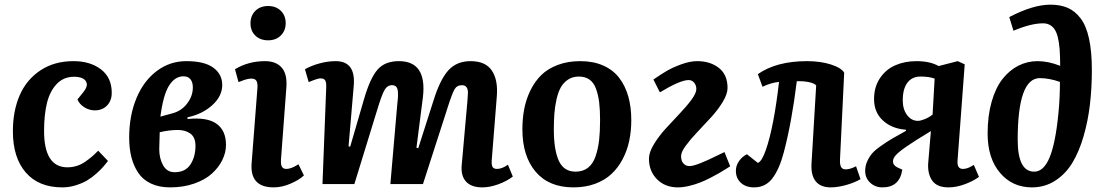

<svg xmlns="http://www.w3.org/2000/svg" viewBox="-20 -789 4721 823"><path d="M294.9 -526.9Q366.7 -526.9 412.8 -491.7Q459 -456.5 459 -391.1Q459 -357.9 439 -336.9Q418.9 -315.9 386.2 -315.9Q362.8 -315.9 341.6 -329.1Q320.3 -342.3 312 -362.8L335 -391.1Q354.5 -414.6 352.1 -429.9Q349.6 -445.3 335 -452.6Q320.3 -460 297.9 -460Q252.9 -460 223.4 -429.2Q193.8 -398.4 181.4 -347.9Q168.9 -297.4 168.9 -228Q168.9 -71.8 269 -71.8Q290 -71.8 309.3 -77.9Q328.6 -84 345.9 -96.2Q363.3 -108.4 374.3 -117.9Q385.3 -127.4 400.9 -143.1L442.9 -99.1Q433.1 -86.4 423.1 -74.7Q413.1 -63 393.8 -45.7Q374.5 -28.3 354.2 -16.1Q334 -3.9 305.4 5.1Q276.9 14.2 247.1 14.2Q145.5 14.2 90.3 -49.8Q35.2 -113.8 35.2 -226.1Q35.2 -313 64.2 -380.1Q93.3 -447.3 152.8 -487.1Q212.4 -526.9 294.9 -526.9Z M778.8 -526.9Q708 -526.9 651.9 -484.6Q595.7 -442.4 564.7 -367.7Q533.7 -293 533.7 -199.2Q533.7 -153.3 543 -116.2Q552.2 -79.1 572 -49.1Q591.8 -19 626.7 -2.4Q661.6 14.2 709.5 14.2Q766.1 14.2 812.7 -2.2Q859.4 -18.6 888.4 -44.9Q917.5 -71.3 933.1 -103.3Q948.7 -135.3 948.7 -168Q948.7 -229.5 908.2 -258.5Q867.7 -287.6 783.7 -278.8V-286.1Q847.7 -299.8 890.1 -338.4Q932.6 -377 932.6 -424.8Q932.6 -470.7 894.5 -498.8Q856.4 -526.9 778.8 -526.9ZM806.6 -414.1Q806.6 -376.5 781.2 -344Q755.9 -311.5 713.9 -301.8L667.5 -289.1Q679.7 -382.8 704.8 -422.4Q730 -461.9 766.6 -461.9Q786.1 -461.9 796.4 -449.2Q806.6 -436.5 806.6 -414.1ZM664.6 -222.2Q706.5 -231.9 741.7 -231.9Q774.9 -231.9 796.4 -216.1Q817.9 -200.2 817.9 -164.1Q817.9 -116.7 796.1 -83.7Q774.4 -50.8 728.5 -50.8Q695.8 -50.8 679.2 -80.3Q662.6 -109.9 662.6 -149.9Q662.6 -172.4 664.6 -222.2Z M1053.7 -689Q1053.7 -721.7 1074.5 -742.4Q1095.2 -763.2 1129.4 -763.2Q1163.1 -763.2 1183.8 -742.7Q1204.6 -722.2 1204.6 -689.9Q1204.6 -657.7 1183.8 -637Q1163.1 -616.2 1129.4 -616.2Q1095.2 -616.2 1074.5 -636.5Q1053.7 -656.7 1053.7 -689ZM1083.5 -412.1Q1085 -432.1 1079.3 -442.1Q1073.7 -452.1 1057.6 -452.1Q1050.8 -452.1 1042.2 -450.4Q1033.7 -448.7 1029.1 -447Q1024.4 -445.3 1014.6 -441.7Q1004.9 -438 1002.4 -437L987.3 -492.2Q1044.4 -526.9 1115.7 -526.9Q1163.6 -526.9 1187.7 -499Q1211.9 -471.2 1207.5 -414.1L1184.6 -107.9Q1183.6 -93.8 1184.8 -85Q1186 -76.2 1191.4 -70.6Q1196.8 -64.9 1207.5 -64.9Q1229 -64.9 1259.3 -85L1282.7 -37.1Q1264.6 -19 1226.8 -2.4Q1189 14.2 1153.3 14.2Q1050.3 14.2 1058.6 -89.8Z M1683.1 -344.2Q1688.5 -385.7 1684.3 -404.8Q1680.2 -423.8 1660.2 -423.8Q1640.1 -423.8 1628.2 -403.1Q1616.2 -382.3 1596.2 -315.9L1499 0H1362.3L1378.4 -416Q1378.9 -437 1373.5 -445.1Q1368.2 -453.1 1353 -453.1Q1341.8 -453.1 1303.2 -437L1287.1 -492.2Q1313.5 -507.3 1349.1 -517.1Q1384.8 -526.9 1418.9 -526.9Q1506.3 -526.9 1496.1 -418.9L1474.1 -162.1L1481 -160.2L1541 -366.2Q1566.9 -454.6 1598.4 -490.7Q1629.9 -526.9 1689.9 -526.9Q1810.1 -526.9 1793 -374L1765.1 -155.8L1772.9 -153.8L1839.4 -361.8Q1866.7 -448.7 1902.1 -487.8Q1937.5 -526.9 1997.1 -526.9Q2061.5 -526.9 2088.6 -486.1Q2115.7 -445.3 2109.4 -374L2088.4 -109.9Q2085.9 -85.9 2090.3 -75.4Q2094.7 -64.9 2110.4 -64.9Q2131.8 -64.9 2157.2 -83L2178.2 -32.2Q2151.4 -11.7 2115.2 1.2Q2079.1 14.2 2047.4 14.2Q2000.5 14.2 1977.8 -10.5Q1955.1 -35.2 1959 -80.1L1983.4 -354Q1985.4 -374.5 1985.8 -389.9Q1986.3 -405.3 1980.2 -414.6Q1974.1 -423.8 1960 -423.8Q1938.5 -423.8 1928.2 -406Q1918 -388.2 1898.9 -328.6Q1894.5 -314.5 1892.1 -307.1L1793 0H1653.3Z M2219.2 -234.9Q2219.2 -281.7 2227.3 -323Q2235.4 -364.3 2253.9 -402.1Q2272.5 -439.9 2300.3 -467.3Q2328.1 -494.6 2370.8 -510.7Q2413.6 -526.9 2467.3 -526.9Q2522.5 -526.9 2564.7 -508.5Q2606.9 -490.2 2633.3 -456.3Q2659.7 -422.4 2672.9 -376.5Q2686 -330.6 2686 -273.9Q2686 -227.5 2677.2 -185.8Q2668.5 -144 2649.2 -107.2Q2629.9 -70.3 2601.3 -43.5Q2572.8 -16.6 2531 -1.2Q2489.3 14.2 2438 14.2Q2333 14.2 2276.1 -52.7Q2219.2 -119.6 2219.2 -234.9ZM2447.3 -53.2Q2479 -53.2 2500.5 -70.1Q2522 -86.9 2533 -119.4Q2543.9 -151.9 2548.1 -188.5Q2552.2 -225.1 2552.2 -274.9Q2552.2 -318.8 2548.3 -350.3Q2544.4 -381.8 2534.9 -408.2Q2525.4 -434.6 2506.8 -447.8Q2488.3 -460.9 2460.9 -460.9Q2434.6 -460.9 2414.8 -447.8Q2395 -434.6 2383.5 -413.8Q2372.1 -393.1 2365.2 -361.8Q2358.4 -330.6 2356.2 -300.8Q2354 -271 2354 -233.9Q2354 -147 2375.2 -100.1Q2396.5 -53.2 2447.3 -53.2Z M2780.8 -448.2Q2813.5 -470.7 2838.6 -485.4Q2863.8 -500 2900.6 -513.4Q2937.5 -526.9 2968.8 -526.9Q3024.4 -526.9 3061.5 -497.8Q3098.6 -468.8 3098.6 -412.1Q3098.6 -386.2 3078.1 -352.3Q3057.6 -318.4 3028.3 -286.4Q2999 -254.4 2969.7 -223.6Q2940.4 -192.9 2919.9 -165Q2899.4 -137.2 2899.4 -120.1Q2899.4 -99.6 2909.4 -88.4Q2919.4 -77.1 2935.5 -77.1Q2951.2 -77.1 2982.4 -89.6Q3013.7 -102.1 3047.4 -118.9Q3081.1 -135.7 3085.4 -137.2L3109.9 -76.2Q3108.4 -75.2 3092.8 -65.4Q3077.1 -55.7 3062.7 -47.1Q3048.3 -38.6 3024.9 -26.6Q3001.5 -14.6 2980.2 -6.3Q2959 2 2933.3 8.1Q2907.7 14.2 2885.7 14.2Q2830.6 14.2 2796.1 -20.8Q2761.7 -55.7 2761.7 -108.9Q2761.7 -135.7 2782.7 -170.4Q2803.7 -205.1 2833.5 -237.8Q2863.3 -270.5 2893.1 -301.8Q2922.9 -333 2943.8 -361.3Q2964.8 -389.6 2964.8 -407.2Q2964.8 -423.3 2955.6 -434.6Q2946.3 -445.8 2931.6 -445.8Q2895.5 -445.8 2808.6 -393.1Z M3228.5 -471.2Q3308.1 -526.9 3439.5 -526.9Q3497.1 -526.9 3542 -512.5Q3586.9 -498 3598.6 -477.1L3580.6 -105Q3579.6 -83.5 3585.2 -73.2Q3590.8 -63 3605.5 -63Q3623.5 -63 3649.4 -76.2L3668.5 -21Q3642.6 -5.9 3606.4 4.2Q3570.3 14.2 3540.5 14.2Q3497.6 14.2 3476.6 -11.7Q3455.6 -37.6 3458.5 -87.9L3478.5 -422.9Q3470.7 -432.1 3447 -437Q3423.3 -441.9 3395.5 -440.9Q3373.5 -263.2 3339.4 -134.8Q3320.8 -64.5 3291.3 -25.1Q3261.7 14.2 3212.4 14.2Q3176.8 14.2 3155.5 -5.6Q3134.3 -25.4 3134.3 -57.1Q3134.3 -79.1 3147.7 -98.4Q3161.1 -117.7 3181.6 -127.9L3228.5 -90.8Q3245.6 -96.7 3262.7 -146Q3296.9 -243.7 3319.3 -438Q3283.2 -434.1 3248.5 -417Z M3970.2 -227.1Q3901.9 -186 3866.7 -161.6Q3831.5 -137.2 3819.6 -123.5Q3807.6 -109.9 3807.6 -97.2Q3807.6 -80.6 3827.6 -70.8L3847.7 -62Q3836.4 14.2 3762.7 14.2Q3731 14.2 3709.7 -6.1Q3688.5 -26.4 3688.5 -56.2Q3688.5 -77.6 3697 -96.9Q3705.6 -116.2 3718 -130.9Q3730.5 -145.5 3755.9 -163.3Q3781.2 -181.2 3803 -194.1Q3824.7 -207 3863.3 -228V-232.9Q3802.7 -237.3 3764.6 -272.5Q3726.6 -307.6 3726.6 -363.8Q3726.6 -416.5 3752 -454.1Q3777.3 -491.7 3817.9 -509.3Q3858.4 -526.9 3908.7 -526.9Q3966.3 -526.9 4003.4 -505.9L4085.4 -526.9L4115.2 -513.2L4084.5 -101.1Q4081.5 -64.9 4107.4 -64.9Q4115.7 -64.9 4124.5 -67.6Q4133.3 -70.3 4137.7 -72.8Q4142.1 -75.2 4154.3 -82L4176.3 -30.8Q4152.8 -13.2 4116.2 0.5Q4079.6 14.2 4045.4 14.2Q3997.1 14.2 3976.6 -13.9Q3956.1 -42 3958.5 -87.9ZM3986.3 -452.1Q3961.9 -460.9 3926.3 -460.9Q3889.2 -460.9 3869.4 -434.3Q3849.6 -407.7 3849.6 -358.9Q3849.6 -320.3 3868.2 -295.7Q3886.7 -271 3914.6 -271Q3926.3 -271 3944.6 -278.6Q3962.9 -286.1 3977.5 -297.9Z M4306.2 -715.8Q4408.2 -769 4482.4 -769Q4524.9 -769 4556.2 -755.6Q4587.4 -742.2 4611.6 -710.9Q4635.7 -679.7 4647.9 -624.3Q4660.2 -568.8 4660.2 -488.8Q4660.2 -411.1 4651.9 -340.6Q4643.6 -270 4624.5 -204.3Q4605.5 -138.7 4576.4 -90.8Q4547.4 -43 4502.9 -14.4Q4458.5 14.2 4403.3 14.2Q4319.3 14.2 4266.4 -48.3Q4213.4 -110.8 4213.4 -216.8Q4213.4 -292.5 4230.5 -352.5Q4247.6 -412.6 4277.1 -450.2Q4306.6 -487.8 4345 -507.3Q4383.3 -526.9 4427.2 -526.9Q4474.1 -526.9 4524.4 -506.8Q4524.4 -545.4 4522 -579.1Q4517.1 -640.1 4499.5 -664.6Q4481.9 -689 4451.2 -689Q4398.9 -689 4324.2 -657.2ZM4413.1 -53.2Q4453.6 -53.2 4479 -114Q4504.4 -174.8 4517.1 -305.2Q4523.4 -370.1 4523.4 -438Q4477.1 -454.1 4437 -454.1Q4342.3 -454.1 4342.3 -189.9Q4342.3 -53.2 4413.1 -53.2Z"/></svg>

Font: Literata Book
Style: Bold Italic
Weight: 700
Italic angle: -3°
Designer: Latin by Veronika Burian and Jose Scaglione. Greek by Irene Vlachou. Cyrillic by Vera Evstafieva
Foundry: TypeTogether
Version: Version 1.003;PS 001.003;hotconv 1.0.88;makeotf.lib2.5.64775